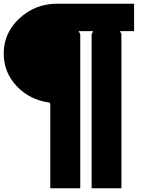

<svg xmlns="http://www.w3.org/2000/svg" viewBox="-20 -830 810 1031"><path d="M700 -810V-663H624L632 -647V181H472V-646L480 -663H402L411 -647V181H250V-271Q249 -271 248.5 -275Q248 -279 247 -279Q140 -293 70 -367Q0 -441 0 -543Q0 -653 84.5 -731.5Q169 -810 287 -810Z"/></svg>

Font: Sinkin Sans 700 Bold
Style: Bold
Weight: 700
Designer: Keith Bates
Foundry: K-Type
Version: Sinkin Sans (version 1.0)  by Keith Bates   •   © 2014   www